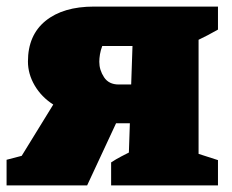

<svg xmlns="http://www.w3.org/2000/svg" viewBox="-34 -564 705 584"><path d="M-14 0V-78L32 -90L128 -246Q92 -269 71.5 -304Q51 -339 51 -377Q51 -457 104.5 -500.5Q158 -544 252 -544H629V-474Q615 -466 598 -457Q581 -448 570 -443V-96L629 -77V0H304V-70Q319 -80 335.5 -88.5Q352 -97 358 -100L361 -189H319L231 0ZM327 -307H365L369 -424H277Q272 -411 270 -398.5Q268 -386 268 -376Q268 -351 282.5 -329Q297 -307 327 -307Z"/></svg>

Font: Piazzolla SC Black
Style: Regular
Weight: 900
Designer: Juan Pablo del Peral
Foundry: Huerta Tipografica
Version: Version 1.330